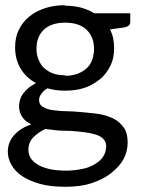

<svg xmlns="http://www.w3.org/2000/svg" viewBox="-20 -535 547 737"><path d="M229 -513Q263 -513 290 -506Q319 -498 342 -484H480V-451Q480 -435 459 -430L402 -422Q418 -393 418 -350Q418 -311 404 -283Q388 -251 365 -232Q337 -209 305 -198Q273 -187 229 -187Q194 -187 162 -196Q148 -188 138 -174Q130 -163 130 -152Q130 -133 144 -125Q161 -115 183 -112Q215 -108 238 -108Q258 -108 300 -104Q352 -99 362 -97Q394 -91 417 -79Q439 -68 456 -44Q470 -24 470 12Q470 47 454 76Q439 104 406 130Q377 153 332 168Q290 182 232 182Q173 182 134 171Q92 159 65 141Q38 123 24 98Q10 73 10 48Q10 11 34 -16Q58 -43 100 -58Q79 -67 66 -85Q53 -103 53 -130Q53 -136 57 -152Q60 -164 69 -176Q77 -187 90 -198Q94 -202 118 -216Q80 -237 59 -272Q38 -307 38 -353Q38 -392 52 -420Q67 -451 92 -471Q117 -492 154 -504Q187 -515 231 -515ZM388 30Q388 11 378 0Q368 -12 349 -18Q330 -24 308 -27Q276 -31 258 -32Q249 -33 232 -33L205 -34Q200 -34 154 -40Q125 -26 107 -7Q89 12 89 40Q89 57 98 72Q107 86 125 97Q144 108 170 114Q197 120 234 120Q265 120 298 113Q324 108 346 94Q366 82 376 66Q387 49 387 30ZM230 -244Q256 -244 278 -252Q297 -259 313 -273Q327 -286 334 -306Q341 -327 341 -347Q341 -394 312 -421Q284 -448 230 -448Q177 -448 148 -421Q120 -394 120 -347Q120 -325 128 -306Q137 -285 149 -274Q165 -260 184 -253Q204 -246 230 -246Z"/></svg>

Font: Aleo
Style: Regular
Weight: 400
Designer: Alessio Laiso
Version: Version 1.1